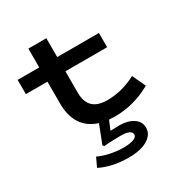

<svg xmlns="http://www.w3.org/2000/svg" viewBox="-199 -745 1092 1156"><g transform="rotate(-30 347.5 -166.5)"><path d="M541 165Q541 211 493.5 240Q446 269 362 269Q248 269 164 227L193 165Q226 181 272 191Q318 201 365 201Q410 201 434.5 191.5Q459 182 459 165Q459 130 381 130Q359 130 333 131Q307 132 294 133Q276 135 267 135L260 125L309 -1Q238 -23 201.5 -78.5Q165 -134 165 -221V-372H15V-471H165V-602H290V-471H580V-372H290V-223Q290 -95 422 -95Q526 -95 623 -147L666 -55Q546 13 414 13Q398 13 372 11L346 74Q386 72 406 72Q465 72 503 96.5Q541 121 541 165Z"/></g></svg>

Font: BioRhyme Expanded
Style: Bold
Weight: 700
Width: 7
Designer: Aoife Mooney
Foundry: Aoife Mooney Type
Version: Version 1.000